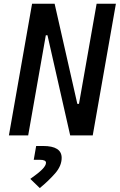

<svg xmlns="http://www.w3.org/2000/svg" viewBox="-20 -713 630 1011"><path d="M349.6 0 230 -527.3H185.1L215.3 -693.4H267.6L387.2 -166H411.6L381.3 0ZM26.9 0 148.9 -693.4H250.5L128.4 0ZM366.7 0 488.8 -693.4H590.3L468.3 0ZM189.5 277.3 139.6 229Q182.1 199.2 202.1 179Q222.2 158.7 222.2 144Q222.2 128.4 189.5 128.4H157.7L170.4 55.7H207Q304.7 55.7 304.7 118.2Q304.7 160.6 270 200.2Q235.4 239.7 189.5 277.3Z"/></svg>

Font: Cascadia Code
Style: Italic
Weight: 400
Italic angle: -10°
Designer: Aaron Bell
Foundry: Saja Typeworks
Version: Version 2407.024